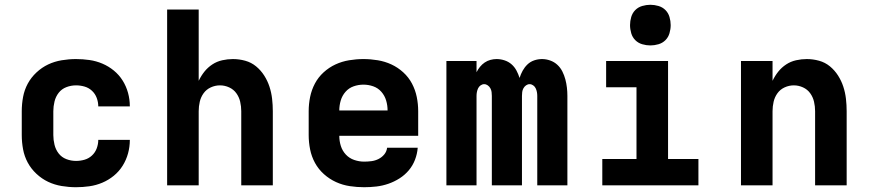

<svg xmlns="http://www.w3.org/2000/svg" viewBox="-20 -775 3640 803"><path d="M298 8Q268 8 238 3Q208 -2 181.5 -14.5Q155 -27 132.5 -48Q110 -69 96 -95Q82 -121 76.5 -150.5Q71 -180 71 -210V-310Q71 -340 76.5 -369.5Q82 -399 96 -425Q110 -451 132.5 -472Q155 -493 181.5 -505.5Q208 -518 238 -523Q268 -528 298 -528Q326 -528 354 -524Q382 -520 408 -509Q434 -498 456 -480Q478 -462 493 -438Q508 -414 515.5 -386.5Q523 -359 523 -331Q523 -330 523 -330Q523 -330 523 -330H391Q391 -330 391 -330Q391 -330 391 -330Q391 -348 384.5 -365.5Q378 -383 364.5 -395.5Q351 -408 333.5 -413Q316 -418 298 -418Q277 -418 257.5 -410.5Q238 -403 225.5 -387Q213 -371 208 -350.5Q203 -330 203 -310V-210Q203 -190 208 -169.5Q213 -149 225.5 -133Q238 -117 257.5 -109.5Q277 -102 298 -102Q316 -102 333.5 -107Q351 -112 364.5 -124.5Q378 -137 384.5 -154.5Q391 -172 391 -190Q391 -190 391 -190Q391 -190 391 -190H523Q523 -190 523 -190Q523 -190 523 -189Q523 -161 515.5 -133.5Q508 -106 493 -82Q478 -58 456 -40Q434 -22 408 -11Q382 0 354 4Q326 8 298 8Z M679 0V-735H811V-437Q821 -458 835 -475.5Q849 -493 868 -505.5Q887 -518 909.5 -523Q932 -528 954 -528Q980 -528 1005.5 -521Q1031 -514 1051 -497.5Q1071 -481 1085 -459Q1099 -437 1107 -412.5Q1115 -388 1118 -362Q1121 -336 1121 -310V0H989V-310Q989 -330 984.5 -349.5Q980 -369 968.5 -385Q957 -401 938.5 -409.5Q920 -418 900 -418Q880 -418 861.5 -409.5Q843 -401 831.5 -385Q820 -369 815.5 -349.5Q811 -330 811 -310V0Z M1503 8Q1473 8 1443 3.5Q1413 -1 1385.5 -13.5Q1358 -26 1335 -46.5Q1312 -67 1297.5 -93.5Q1283 -120 1277 -150Q1271 -180 1271 -210V-310Q1271 -340 1277 -369.5Q1283 -399 1297 -425.5Q1311 -452 1333.5 -472.5Q1356 -493 1383 -505.5Q1410 -518 1440 -523Q1470 -528 1500 -528Q1530 -528 1560 -523Q1590 -518 1617 -505.5Q1644 -493 1666.5 -472.5Q1689 -452 1703 -425.5Q1717 -399 1723 -369.5Q1729 -340 1729 -310V-207H1399Q1399 -185 1405.5 -164.5Q1412 -144 1426.5 -128.5Q1441 -113 1461.5 -106Q1482 -99 1503 -99Q1518 -99 1533.5 -101Q1549 -103 1563 -110Q1577 -117 1587 -129Q1597 -141 1599 -157H1727Q1725 -131 1715.5 -106.5Q1706 -82 1689.5 -62.5Q1673 -43 1651 -29Q1629 -15 1604.5 -6.5Q1580 2 1554.5 5Q1529 8 1503 8ZM1601 -313Q1601 -334 1595 -354.5Q1589 -375 1575 -391Q1561 -407 1541 -414Q1521 -421 1500 -421Q1479 -421 1459 -414Q1439 -407 1425 -391Q1411 -375 1405 -354.5Q1399 -334 1399 -313Z M1847 0V-520H1973V-473Q1979 -485 1987.5 -495.5Q1996 -506 2007 -513.5Q2018 -521 2031 -524.5Q2044 -528 2057 -528Q2074 -528 2090.5 -522.5Q2107 -517 2119.5 -506Q2132 -495 2140 -480Q2148 -465 2153 -449Q2158 -465 2166 -479.5Q2174 -494 2186 -505.5Q2198 -517 2214 -522.5Q2230 -528 2247 -528Q2264 -528 2281 -522Q2298 -516 2311 -504Q2324 -492 2332 -476Q2340 -460 2344.5 -443Q2349 -426 2351 -408.5Q2353 -391 2353 -374V0H2227V-374Q2227 -382 2225.5 -390Q2224 -398 2220.5 -405.5Q2217 -413 2210 -418Q2203 -423 2195 -423Q2187 -423 2180 -418Q2173 -413 2169 -405.5Q2165 -398 2164 -390Q2163 -382 2163 -374V0H2037V-374Q2037 -382 2036 -390Q2035 -398 2031 -405.5Q2027 -413 2020 -418Q2013 -423 2005 -423Q1997 -423 1990 -418Q1983 -413 1979.5 -405.5Q1976 -398 1974.5 -390Q1973 -382 1973 -374V0Z M2499 0V-110H2642V-410H2515V-520H2774V-110H2901V0ZM2700 -585Q2683 -585 2666 -590Q2649 -595 2637 -607Q2625 -619 2620 -636Q2615 -653 2615 -670Q2615 -687 2620 -704Q2625 -721 2637 -733Q2649 -745 2666 -750Q2683 -755 2700 -755Q2717 -755 2734 -750Q2751 -745 2763 -733Q2775 -721 2780 -704Q2785 -687 2785 -670Q2785 -653 2780 -636Q2775 -619 2763 -607Q2751 -595 2734 -590Q2717 -585 2700 -585Z M3079 0V-520H3211V-437Q3221 -458 3235 -475.5Q3249 -493 3268 -505.5Q3287 -518 3309.5 -523Q3332 -528 3354 -528Q3380 -528 3405.5 -521Q3431 -514 3451 -497.5Q3471 -481 3485 -459Q3499 -437 3507 -412.5Q3515 -388 3518 -362Q3521 -336 3521 -310V0H3389V-310Q3389 -330 3384.5 -349.5Q3380 -369 3368.5 -385Q3357 -401 3338.5 -409.5Q3320 -418 3300 -418Q3280 -418 3261.5 -409.5Q3243 -401 3231.5 -385Q3220 -369 3215.5 -349.5Q3211 -330 3211 -310V0Z"/></svg>

Font: Iosevka Custom XBdEx
Style: Regular
Weight: 800
Width: 7
Monospace: yes
Designer: Belleve Invis
Foundry: Belleve Invis
Version: Version 11.2.4; ttfautohint (v1.8.4)